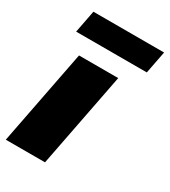

<svg xmlns="http://www.w3.org/2000/svg" viewBox="-189 -831 813 920"><g transform="rotate(30 218.0 -370.5)"><path d="M-6 0 96 -525H313L211 0ZM27 -617 51 -741H442L418 -617Z"/></g></svg>

Font: REM Black
Style: Italic
Weight: 900
Italic angle: -11°
Designer: Octavio Pardo
Foundry: Ashler Design
Version: Version 1.005;gftools[0.9.28]